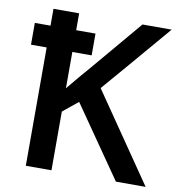

<svg xmlns="http://www.w3.org/2000/svg" viewBox="-80 -787 800 860"><g transform="rotate(10 319.5 -357.0)"><path d="M639.2 0H503.9L279.8 -323.2L210.9 -267.1V0H94.2V-538.1H22.9V-637.2H94.2V-713.9H210.9V-637.2H298.8V-538.1H210.9V-373Q258.8 -431.6 306.2 -485.8L499 -713.9H631.8Q444.8 -494.1 363.8 -400.9Z"/></g></svg>

Font: Open Sans Semibold
Style: Regular
Weight: 600
Foundry: Ascender Corporation
Version: Version 1.10; ttfautohint (v1.5.65-e2d9)